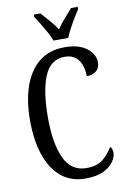

<svg xmlns="http://www.w3.org/2000/svg" viewBox="-101 -990 700 1060"><g transform="rotate(-10 249.0 -460.5)"><path d="M291 10Q210 10 155 -36Q100 -82 72 -164.5Q44 -247 44 -358Q44 -469 73 -551Q102 -633 159 -678.5Q216 -724 301 -724Q381 -724 425 -690Q469 -656 469 -610Q469 -580 449 -562.5Q429 -545 395 -545Q395 -577 385.5 -606Q376 -635 353.5 -653.5Q331 -672 292 -672Q213 -672 178.5 -588Q144 -504 144 -358Q144 -211 182.5 -128.5Q221 -46 306 -46Q366 -46 399 -73.5Q432 -101 454 -138Q467 -128 467 -103Q467 -81 449 -54.5Q431 -28 392.5 -9Q354 10 291 10ZM248 -771Q240 -794 225 -820.5Q210 -847 194.5 -873Q179 -899 166 -918V-931H203Q224 -906 247.5 -880.5Q271 -855 289 -826Q307 -855 330.5 -880.5Q354 -906 375 -931H412V-918Q400 -899 384 -873Q368 -847 354 -820.5Q340 -794 331 -771Z"/></g></svg>

Font: Noto Serif Bengali ExtraCondensed
Style: Regular
Weight: 400
Width: 2
Designer: Juan Bruce, Universal Thirst, Indian Type Foundry and the Monotype Design Team.
Foundry: Monotype Imaging Inc.
Version: Version 2.003; ttfautohint (v1.8.4.7-5d5b)